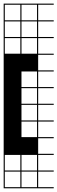

<svg xmlns="http://www.w3.org/2000/svg" viewBox="-20 -747 313 1046"><path d="M272.7 278.8H0V187.9H6.1V272.7H90.9V187.9H97V272.7H181.8V187.9H0V-727.3H272.7V-721.2H187.9V-636.4H272.7V-630.3H187.9V-545.5H272.7V-539.4H187.9V-454.5H272.7V-448.5H187.9V-363.6H272.7V-357.6H187.9V-272.7H272.7V-266.7H187.9V-181.8H272.7V-175.8H187.9V-90.9H272.7V-84.8H187.9V0H272.7V6.1H187.9V90.9H272.7V97H187.9V181.8H272.7V187.9H187.9V272.7H272.7ZM90.9 -636.4V-721.2H6.1V-636.4ZM97 -636.4H181.8V-721.2H97ZM97 -545.5H181.8V-630.3H97ZM6.1 -545.5H90.9V-630.3H6.1ZM97 -454.5H181.8V-539.4H97ZM6.1 -454.5H90.9V-539.4H6.1ZM97 -272.7H181.8V-357.6H97ZM97 -181.8H181.8V-266.7H97ZM97 -90.9H181.8V-175.8H97ZM97 0H181.8V-84.8H97ZM97 181.8H181.8V97H97ZM6.1 181.8H90.9V97H6.1Z"/></svg>

Font: Micro 5 Charted
Style: Regular
Weight: 400
Designer: Sarah Cadigan-Fried
Version: Version 1.000; ttfautohint (v1.8.4.7-5d5b)